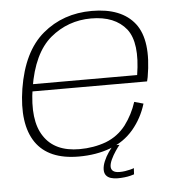

<svg xmlns="http://www.w3.org/2000/svg" viewBox="-51 -644 741 801"><g transform="rotate(-5 319.5 -243.5)"><path d="M256.5 4.5 262 -26Q158.5 -26 113.5 -94.5Q67.5 -162.5 89 -297.5Q112 -441 186 -503.5Q260 -565 357 -565Q456.5 -565 504.5 -505Q549.5 -446.5 528 -313H84.5L79 -283H567Q569.5 -292 571 -300.5Q597.5 -453 542.5 -524.5Q487 -596 362.5 -596Q242 -596 156.5 -524Q71 -452 46 -298Q23 -151.5 76.5 -73Q130 4.5 256.5 4.5ZM262 -26 256.5 4.5Q329.5 4.5 388.5 -17.5Q447 -39 487 -86Q526 -132.5 544 -192L506 -202.5Q489.5 -151 457 -107.5Q423.5 -64.5 373 -45Q321 -26 262 -26ZM409.5 109Q423.5 109 437.5 107.5Q451.5 106 462.8 103.2Q474 100.5 479 98.5L480.5 72.5Q475 75 464.8 77.5Q454.5 80 443 81.8Q431.5 83.5 420 83.5Q402 83.5 393.2 76.8Q384.5 70 384.5 58Q384.5 45.5 392.5 28.2Q400.5 11 411.5 -5.2Q422.5 -21.5 429.5 -29.5H404Q394.5 -20.5 382.5 -3.2Q370.5 14 362.5 33.2Q354.5 52.5 354.5 68.5Q354.5 83 361.5 92Q368.5 101 381.2 105Q394 109 409.5 109Z"/></g></svg>

Font: Anybody SemiExpanded ExtraLight
Style: Italic
Weight: 250
Width: 6
Italic angle: -10°
Version: Version 1.113;gftools[0.9.25]